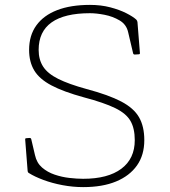

<svg xmlns="http://www.w3.org/2000/svg" viewBox="-20 -759 694 785"><path d="M334 -395Q424 -371 475.5 -344Q527 -317 548.5 -279.5Q570 -242 570 -186Q570 -125 540 -82.5Q510 -40 454.5 -17Q399 6 320 6Q278 6 235.5 -2Q193 -10 157 -23.5Q121 -37 99 -51Q94 -53 93 -60L83 -188Q82 -194 88 -194L101 -195Q107 -195 108 -189L123 -125Q130 -93 152 -74Q174 -55 203.5 -45Q233 -35 264 -31.5Q295 -28 320 -28Q421 -28 476 -69Q531 -110 531 -186Q531 -234 513.5 -264.5Q496 -295 451 -317Q406 -339 323 -361Q239 -384 190 -410Q141 -436 120 -471Q99 -506 99 -555Q99 -614 128.5 -655Q158 -696 213.5 -717.5Q269 -739 348 -739Q393 -739 431 -729Q469 -719 496.5 -705Q524 -691 537 -679Q541 -675 542 -669L552 -543Q553 -537 547 -537L531 -536Q525 -536 524 -542L504 -627Q497 -659 469 -675.5Q441 -692 407.5 -698.5Q374 -705 348 -705Q244 -705 191 -667.5Q138 -630 138 -555Q138 -515 156.5 -486.5Q175 -458 218 -436.5Q261 -415 334 -395Z"/></svg>

Font: Hahmlet Thin
Style: Regular
Weight: 250
Version: Version 1.002